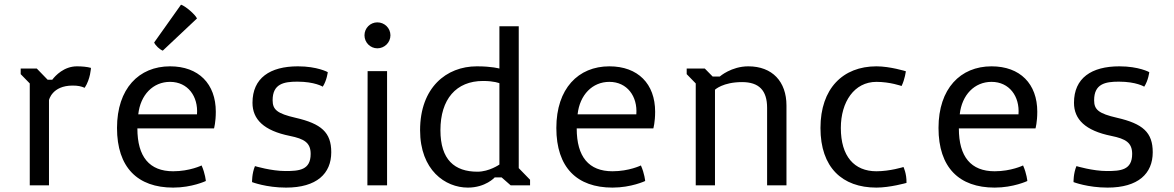

<svg xmlns="http://www.w3.org/2000/svg" viewBox="-20 -809 5125 838"><path d="M109.9 0H193.8V-372.1C193.8 -372.1 207 -435.5 296.9 -435.5C319.8 -435.5 333.5 -432.6 349.6 -425.8C375 -464.4 377 -512.7 377 -512.7C360.4 -517.6 336.4 -519.5 315.9 -519.5C259.3 -519.5 221.7 -479 208 -460.9H188L140.6 -509.8H70.3V-485.4L109.9 -444.8Z M490.7 -250.5C490.7 -78.1 580.6 9.8 735.8 9.8C817.9 9.8 878.4 -19 878.4 -19C878.4 -19 876 -50.3 859.9 -86.9C859.9 -86.9 808.1 -61.5 735.8 -61.5C632.3 -61.5 579.6 -124.5 579.6 -248.5H914.1C914.1 -248.5 921.9 -275.4 921.9 -321.3C921.9 -442.9 847.2 -519.5 722.2 -519.5C586.4 -519.5 490.7 -422.4 490.7 -250.5ZM583.5 -310.1C592.8 -395 647.9 -451.7 722.2 -451.7C799.8 -451.7 845.7 -388.2 839.8 -310.1ZM690.4 -587.9 839.8 -728.5C831.1 -747.1 788.1 -783.2 770 -788.6L652.8 -623.5C658.7 -609.9 676.8 -593.3 690.4 -587.9Z M1080.1 -14.2C1080.1 -14.2 1142.1 9.8 1228.5 9.8C1362.3 9.8 1425.8 -51.3 1425.8 -144.5C1425.8 -231.4 1382.3 -269 1270 -294.9C1189 -313.5 1169.9 -330.6 1169.9 -371.6C1169.9 -442.9 1218.3 -452.6 1277.8 -452.6C1354 -452.6 1388.7 -430.7 1388.7 -430.7C1406.7 -458.5 1410.6 -494.1 1410.6 -494.1C1410.6 -494.1 1365.2 -519.5 1280.3 -519.5C1158.2 -519.5 1082 -468.3 1082 -360.4C1082 -288.1 1131.3 -238.8 1245.1 -215.8C1308.1 -203.1 1335.9 -186 1335.9 -137.2C1335.9 -66.4 1285.6 -62.5 1225.6 -62.5C1164.1 -62.5 1092.8 -84 1092.8 -84C1079.1 -51.3 1080.1 -14.2 1080.1 -14.2Z M1627 -598.1C1658.2 -598.1 1684.1 -623.5 1684.1 -654.8C1684.1 -686.5 1658.2 -711.4 1627 -711.4C1596.2 -711.4 1570.8 -686.5 1570.8 -654.8C1570.8 -623.5 1596.2 -598.1 1627 -598.1ZM1583.5 0H1669.4V-498.5H1584.5Z M1813.5 -240.7C1813.5 -66.4 1923.3 9.8 2022 9.8C2099.6 9.8 2139.2 -34.7 2139.2 -34.7H2169.4L2209 0H2293.5V-24.4L2244.1 -75.2V-694.3H2159.7V-509.8C2159.7 -509.8 2127.9 -519.5 2061 -519.5C1928.2 -519.5 1813.5 -426.8 1813.5 -240.7ZM1902.3 -240.7C1902.3 -376 1970.7 -455.6 2088.4 -455.6C2137.2 -455.6 2159.7 -445.8 2159.7 -445.8V-90.8C2159.7 -90.8 2115.2 -59.6 2064 -59.6C1963.9 -59.6 1902.3 -111.8 1902.3 -240.7Z M2408.2 -250.5C2408.2 -78.1 2498 9.8 2653.3 9.8C2735.4 9.8 2795.9 -19 2795.9 -19C2795.9 -19 2793.5 -50.3 2777.3 -86.9C2777.3 -86.9 2725.6 -61.5 2653.3 -61.5C2549.8 -61.5 2497.1 -124.5 2497.1 -248.5H2831.5C2831.5 -248.5 2839.4 -275.4 2839.4 -321.3C2839.4 -442.9 2764.6 -519.5 2639.6 -519.5C2503.9 -519.5 2408.2 -422.4 2408.2 -250.5ZM2501 -310.1C2510.3 -395 2565.4 -451.7 2639.6 -451.7C2717.3 -451.7 2763.2 -388.2 2757.3 -310.1Z M3016.6 0H3100.6V-417.5C3100.6 -417.5 3135.3 -450.7 3218.8 -450.7C3292.5 -450.7 3328.1 -414.6 3328.1 -338.4V0H3412.6V-348.6C3412.6 -452.6 3351.1 -519.5 3246.1 -519.5C3171.9 -519.5 3121.6 -475.1 3121.6 -475.1H3090.3L3056.2 -509.8H2977.1V-485.4L3016.6 -444.8Z M3561 -250.5C3561 -78.1 3655.8 9.8 3805.2 9.8C3864.7 9.8 3936.5 -10.7 3936.5 -10.7C3937.5 -51.3 3923.3 -80.1 3923.3 -80.1C3923.3 -80.1 3864.7 -61.5 3805.2 -61.5C3708.5 -61.5 3649.9 -126.5 3649.9 -250.5C3649.9 -364.3 3708.5 -451.7 3805.2 -451.7C3864.7 -451.7 3915 -433.6 3915 -433.6C3929.7 -463.4 3933.6 -498 3933.6 -498C3933.6 -498 3864.7 -519.5 3805.2 -519.5C3658.7 -519.5 3561 -422.4 3561 -250.5Z M4076.2 -250.5C4076.2 -78.1 4166 9.8 4321.3 9.8C4403.3 9.8 4463.9 -19 4463.9 -19C4463.9 -19 4461.4 -50.3 4445.3 -86.9C4445.3 -86.9 4393.6 -61.5 4321.3 -61.5C4217.8 -61.5 4165 -124.5 4165 -248.5H4499.5C4499.5 -248.5 4507.3 -275.4 4507.3 -321.3C4507.3 -442.9 4432.6 -519.5 4307.6 -519.5C4171.9 -519.5 4076.2 -422.4 4076.2 -250.5ZM4168.9 -310.1C4178.2 -395 4233.4 -451.7 4307.6 -451.7C4385.3 -451.7 4431.2 -388.2 4425.3 -310.1Z M4665.5 -14.2C4665.5 -14.2 4727.5 9.8 4814 9.8C4947.8 9.8 5011.2 -51.3 5011.2 -144.5C5011.2 -231.4 4967.8 -269 4855.5 -294.9C4774.4 -313.5 4755.4 -330.6 4755.4 -371.6C4755.4 -442.9 4803.7 -452.6 4863.3 -452.6C4939.5 -452.6 4974.1 -430.7 4974.1 -430.7C4992.2 -458.5 4996.1 -494.1 4996.1 -494.1C4996.1 -494.1 4950.7 -519.5 4865.7 -519.5C4743.7 -519.5 4667.5 -468.3 4667.5 -360.4C4667.5 -288.1 4716.8 -238.8 4830.6 -215.8C4893.6 -203.1 4921.4 -186 4921.4 -137.2C4921.4 -66.4 4871.1 -62.5 4811 -62.5C4749.5 -62.5 4678.2 -84 4678.2 -84C4664.6 -51.3 4665.5 -14.2 4665.5 -14.2Z"/></svg>

Font: Basic
Style: Regular
Weight: 400
Designer: Magnus Gaarde
Foundry: Magnus Gaarde
Version: Version 1.001